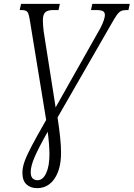

<svg xmlns="http://www.w3.org/2000/svg" viewBox="-20 -734 692 994"><path d="M172 240Q138 240 117 220.5Q96 201 96 160Q96 133 107.5 101Q119 69 145.5 19Q172 -31 219 -113L136 -620Q130 -661 122.5 -671.5Q115 -682 91 -682H82L89 -714H290L283 -682H256Q227 -682 214.5 -670.5Q202 -659 202 -630Q202 -619 203 -603Q204 -587 206 -572L268 -178L500 -589Q512 -613 517.5 -629.5Q523 -646 523 -656Q523 -671 512.5 -676.5Q502 -682 475 -682H451L458 -714H652L645 -682H635Q617 -682 606 -676.5Q595 -671 583.5 -654.5Q572 -638 553 -604L278 -126Q287 -66 291.5 -22.5Q296 21 296 57Q296 141 262.5 190.5Q229 240 172 240ZM174 199Q202 199 219 162.5Q236 126 236 65Q236 41 233.5 9.5Q231 -22 227 -52Q180 31 159.5 78.5Q139 126 139 157Q139 180 149 189.5Q159 199 174 199Z"/></svg>

Font: Noto Serif Condensed Light
Style: Italic
Weight: 300
Width: 3
Italic angle: -12°
Designer: Monotype Design Team
Foundry: Monotype Imaging Inc.
Version: Version 2.014; ttfautohint (v1.8.4.7-5d5b)